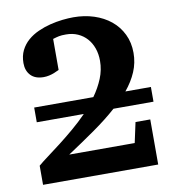

<svg xmlns="http://www.w3.org/2000/svg" viewBox="-78 -752 743 821"><g transform="rotate(-10 293.5 -341.5)"><path d="M396 -268.1Q351.6 -228.5 295.9 -189.5Q240.2 -150.4 175.8 -107.9H460L479 -195.8H543V0H43V-83Q59.6 -97.2 85.7 -116.5Q111.8 -135.7 142.1 -159.2Q172.4 -182.6 204.8 -210Q237.3 -237.3 267.1 -268.1H63V-332H319.8Q344.7 -366.7 359.9 -403.8Q375 -440.9 375 -480Q375 -509.8 366.2 -534.7Q357.4 -559.6 341.3 -577.6Q325.2 -595.7 302.2 -606Q279.3 -616.2 251 -616.2Q240.7 -616.2 233.6 -615.7Q226.6 -615.2 220.5 -614Q214.4 -612.8 208.3 -611.1Q202.1 -609.4 193.8 -606.9V-472.2Q183.1 -466.8 171.9 -462.4Q162.1 -458.5 150.1 -455.8Q138.2 -453.1 126 -453.1Q89.4 -453.1 70.1 -473.4Q50.8 -493.7 50.8 -526.9Q50.8 -558.1 62.7 -582Q74.7 -606 94.7 -623.3Q114.7 -640.6 140.4 -652.1Q166 -663.6 193.1 -670.4Q220.2 -677.2 246.8 -680.2Q273.4 -683.1 294.9 -683.1Q342.3 -683.1 383.8 -669.7Q425.3 -656.2 456.1 -631.1Q486.8 -606 504.4 -569.8Q522 -533.7 522 -488.8Q522 -445.8 505.6 -407.2Q489.3 -368.7 459 -332H569.8V-268.1Z"/></g></svg>

Font: Charis SIL
Style: Bold
Weight: 700
Foundry: SIL International
Version: Version 4.112